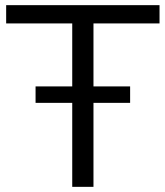

<svg xmlns="http://www.w3.org/2000/svg" viewBox="-20 -725 642 745"><path d="M260.3 0V-634.1H3.9V-705H599V-634.1H342.7V0ZM118 -325.9V-389.7H484.9V-325.9Z"/></svg>

Font: Nunito Sans 12pt ExtraLight
Style: Regular
Weight: 200
Version: Version 3.101;gftools[0.9.27]